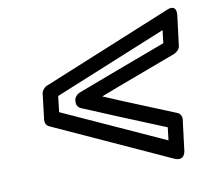

<svg xmlns="http://www.w3.org/2000/svg" viewBox="-61 -642 675 620"><g transform="rotate(-10 276.5 -332.5)"><path d="M123 -306 129 -358 498 -509 493 -467 327 -405 200 -357C190 -353 182 -344 181 -334V-330C180 -320 185 -311 194 -307L309 -259L460 -197L455 -155ZM71 -290C70 -281 74 -271 83 -267L462 -94C499 -77 500 -117 500 -117L512 -214C513 -224 508 -233 499 -237L333 -305L269 -332L340 -359L522 -427C531 -431 540 -440 541 -450L553 -547C558 -590 521 -570 521 -570L99 -397C91 -394 82 -384 81 -374Z"/></g></svg>

Font: Falling Sky
Style: CondOuObl
Weight: 400
Designer: Paul D. Hunt
Foundry: Adobe Systems Incorporated
Version: Version 1.02